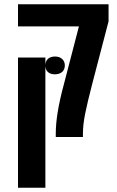

<svg xmlns="http://www.w3.org/2000/svg" viewBox="-20 -650 556 911"><path d="M373.5 -16.6V0H244.6V-16.6Q244.6 -107.4 282.2 -246.6L354.5 -524.9H65.4V-629.9H495.1V-548.8L417.5 -251.5Q395 -165 384.3 -111.8Q373.5 -58.6 373.5 -16.6ZM195.3 -339.4Q195.3 -359.4 207.5 -370.6Q219.7 -381.8 241 -381.8Q262.2 -381.8 274.9 -370.1Q287.6 -358.4 287.6 -339.4Q287.6 -320.3 274.9 -308.8Q262.2 -297.4 240.7 -297.4Q219.2 -297.4 207.3 -308.3Q195.3 -319.3 195.3 -339.4ZM65.4 240.7V-377H195.3V240.7Z"/></svg>

Font: Open Sans Hebrew Condensed
Style: Bold
Weight: 700
Width: 3
Foundry: Ascender Corporation, Yanek Iontef
Version: Version 2.001;PS 002.001;hotconv 1.0.70;makeotf.lib2.5.58329